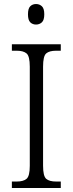

<svg xmlns="http://www.w3.org/2000/svg" viewBox="-20 -934 362 954"><path d="M39 0V-32H63Q96 -32 112 -45.5Q128 -59 128 -110V-603Q128 -655 112 -668.5Q96 -682 63 -682H39V-714H282V-682H259Q225 -682 209.5 -668.5Q194 -655 194 -603V-111Q194 -59 209.5 -45.5Q225 -32 259 -32H282V0ZM159 -812Q142 -812 130.5 -823Q119 -834 119 -863Q119 -892 130.5 -903Q142 -914 159 -914Q176 -914 188 -903Q200 -892 200 -863Q200 -834 188 -823Q176 -812 159 -812Z"/></svg>

Font: Noto Serif Hebrew SemiCondensed Light
Style: Regular
Weight: 300
Width: 4
Designer: Monotype Design Team
Foundry: Monotype Imaging Inc.
Version: Version 2.004; ttfautohint (v1.8.4.7-5d5b)